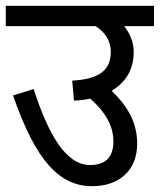

<svg xmlns="http://www.w3.org/2000/svg" viewBox="-20 -642 551 662"><path d="M0 -622V-552H309C340 -533 362 -503 362 -463C362 -397 318 -369 229 -364L235 -295C255 -296 274 -298 291 -302C340 -259 371 -211 371 -155C371 -94 338 -73 290 -73C208 -73 147 -177 96 -335L25 -313C104 -84 187 0 298 0C387 0 453 -51 453 -147C453 -230 409 -286 365 -329C414 -358 441 -403 441 -463C441 -497 428 -527 408 -552H511V-622Z"/></svg>

Font: Noto Sans Devanagari UI SemiCondensed
Style: Regular
Weight: 400
Width: 4
Designer: Jelle Bosma - Monotype Design Team
Foundry: Monotype Imaging Inc.
Version: Version 2.003